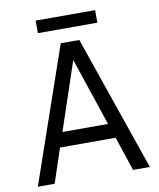

<svg xmlns="http://www.w3.org/2000/svg" viewBox="-91 -908 812 979"><g transform="rotate(-10 315.0 -418.0)"><path d="M25 0H112L171 -177H459L518 0H605L363 -700H267ZM161 -771H469V-836H161ZM197 -253 315 -605 433 -253Z"/></g></svg>

Font: Meta Space
Style: Regular
Weight: 400
Designer: Meta Pool / Florian Karsten
Foundry: Meta Pool / Florian Karsten
Version: Version 2.000;Glyphs 3.1.1 (3137)